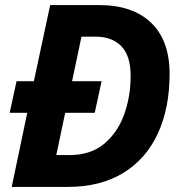

<svg xmlns="http://www.w3.org/2000/svg" viewBox="-20 -734 717 754"><path d="M26 0 87 -291H18L45 -415H113L177 -714H370Q501 -714 573.5 -644.5Q646 -575 646 -444Q646 -309 599.5 -209Q553 -109 463.5 -54.5Q374 0 246 0ZM201 -125H253Q335 -125 388 -168.5Q441 -212 467 -283Q493 -354 493 -436Q493 -515 456.5 -552.5Q420 -590 356 -590H300L263 -415H379L352 -291H236Z"/></svg>

Font: Noto IKEA Latin
Style: Bold Italic
Weight: 700
Italic angle: -12°
Designer: Monotype Design Team
Foundry: Monotype Imaging Inc.
Version: Version 1.0